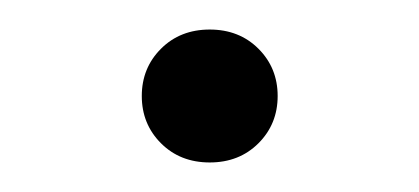

<svg xmlns="http://www.w3.org/2000/svg" viewBox="-20 -104 284 130"><path d="M89 -71Q102 -84 122 -84Q142 -84 155 -71Q168 -58 168 -39Q168 -20 155 -7Q142 6 122 6Q102 6 89 -7Q76 -20 76 -39Q76 -58 89 -71Z"/></svg>

Font: Post Grotesk Light
Style: Light
Weight: 300
Version: Version 1.0